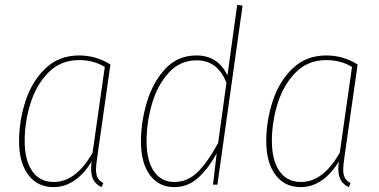

<svg xmlns="http://www.w3.org/2000/svg" viewBox="-20 -756 1551 786"><path d="M432 -492 378 -112Q373 -79 373 -62Q373 -41 380 -28Q387 -15 403 -7L396 10Q374 0 363.5 -18Q353 -36 353 -66Q353 -75 355 -95Q326 -46 286 -18Q246 10 199 10Q133 10 95.5 -40.5Q58 -91 58 -178Q58 -260 84 -341Q110 -422 165.5 -475.5Q221 -529 304 -529Q373 -529 432 -492ZM81 -179Q81 -100 112 -55.5Q143 -11 200 -11Q291 -11 359 -131L409 -482Q363 -510 304 -510Q228 -510 178 -459Q128 -408 104.5 -332Q81 -256 81 -179Z M973 -733 870 0H852L867 -128Q833 -66 791 -28Q749 10 693 10Q630 10 593.5 -39.5Q557 -89 557 -177Q557 -257 581.5 -338.5Q606 -420 657 -474.5Q708 -529 784 -529Q873 -529 911 -447L951 -736ZM580 -178Q580 -99 610 -55Q640 -11 693 -11Q748 -11 789.5 -52Q831 -93 873 -171L907 -417Q871 -509 785 -509Q717 -509 670.5 -458Q624 -407 602 -330.5Q580 -254 580 -178Z M1444 -492 1390 -112Q1385 -79 1385 -62Q1385 -41 1392 -28Q1399 -15 1415 -7L1408 10Q1386 0 1375.5 -18Q1365 -36 1365 -66Q1365 -75 1367 -95Q1338 -46 1298 -18Q1258 10 1211 10Q1145 10 1107.5 -40.5Q1070 -91 1070 -178Q1070 -260 1096 -341Q1122 -422 1177.5 -475.5Q1233 -529 1316 -529Q1385 -529 1444 -492ZM1093 -179Q1093 -100 1124 -55.5Q1155 -11 1212 -11Q1303 -11 1371 -131L1421 -482Q1375 -510 1316 -510Q1240 -510 1190 -459Q1140 -408 1116.5 -332Q1093 -256 1093 -179Z"/></svg>

Font: Fira Sans Condensed Thin
Style: Italic
Weight: 250
Width: 3
Italic angle: -8°
Designer: Carrois Corporate & Edenspiekermann AG
Foundry: Carrois Corporate GbR & Edenspiekermann AG
Version: Version 4.203